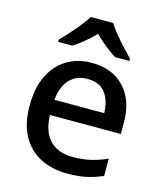

<svg xmlns="http://www.w3.org/2000/svg" viewBox="-115 -851 802 947"><g transform="rotate(15 286.0 -378.0)"><path d="M295 -549Q401 -549 462 -483.5Q523 -418 523 -305V-247H161Q163 -164 204.5 -120Q246 -76 321 -76Q373 -76 413.5 -85.5Q454 -95 497 -114V-26Q456 -8 415 1Q374 10 317 10Q238 10 178.5 -21Q119 -52 85.5 -113.5Q52 -175 52 -265Q52 -356 82.5 -419Q113 -482 167.5 -515.5Q222 -549 295 -549ZM295 -467Q238 -467 203.5 -430Q169 -393 163 -325H417Q416 -388 386.5 -427.5Q357 -467 295 -467ZM345 -766Q358 -744 380.5 -716.5Q403 -689 427.5 -662.5Q452 -636 470 -618V-606H397Q371 -622 342.5 -645Q314 -668 287 -695Q233 -640 179 -606H107V-618Q126 -637 149.5 -663Q173 -689 195 -716.5Q217 -744 231 -766Z"/></g></svg>

Font: Noto Sans Kannada Medium
Style: Regular
Weight: 500
Designer: Jelle Bosma - Monotype Design Team
Foundry: Monotype Imaging Inc.
Version: Version 2.005; ttfautohint (v1.8.4.7-5d5b)